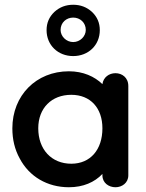

<svg xmlns="http://www.w3.org/2000/svg" viewBox="-20 -772 616 808"><path d="M288 -536C352 -536 400 -582 400 -645C400 -676 389 -701 367 -722C345 -742 319 -752 288 -752C257 -752 231 -742 209 -722C187 -701 176 -676 176 -645C176 -582 224 -536 288 -536ZM288 -595C259 -595 235 -619 235 -646C235 -677 259 -698 288 -698C317 -698 341 -677 341 -646C341 -619 317 -595 288 -595ZM270 16C330 16 378 -5 411 -40V-34C411 -2 438 16 466 16C493 16 520 -2 520 -34V-410C520 -446 493 -464 466 -464C439 -464 415 -447 411 -418C378 -450 330 -472 270 -472C132 -472 32 -370 32 -232C32 -185 42 -143 63 -105C103 -29 179 16 270 16ZM280 -83C197 -83 141 -143 141 -232C141 -317 197 -373 280 -373C361 -373 411 -317 411 -232C411 -143 361 -83 280 -83Z"/></svg>

Font: Dongle
Style: Regular
Weight: 400
Designer: Yanghee Ryu
Foundry: Yanghee Ryu
Version: Version 2.000